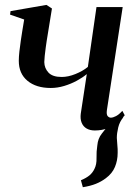

<svg xmlns="http://www.w3.org/2000/svg" viewBox="-20 -534 560 802"><path d="M326 248 318 219Q340.5 209.5 353.8 198.5Q367 187.5 374.5 171.5Q384 153 383.2 126Q382.5 99 386.5 73.5Q389 44.5 405 24.5Q421 4.5 432.5 -10.5L495.5 -44.5Q479.5 -25.5 473.8 -1.5Q468 22.5 468 42Q468.5 56 470.2 72.5Q472 89 471.5 104.5Q471.5 136 460.2 163.2Q449 190.5 422 210.5Q403.5 224.5 380.5 233.8Q357.5 243 326 248ZM197 -498.5 175 -363Q173.5 -353 171 -335.2Q168.5 -317.5 166.8 -300.5Q165 -283.5 165 -274.5Q165.5 -249 182.5 -230.8Q199.5 -212.5 237.5 -212.5Q265 -212.5 295.2 -224.8Q325.5 -237 347 -254.5L383 -504.5H492.5L426.5 -74Q424 -55.5 429.8 -49Q435.5 -42.5 443 -42.5Q452 -42.5 464.5 -49Q477 -55.5 491 -71L501 -52.5Q489.5 -37.5 471.8 -22.8Q454 -8 430 1.5Q406 11 376 11Q356 11 341.8 2.8Q327.5 -5.5 321 -21.5Q314.5 -37.5 317.5 -60L342.5 -224.5Q326 -210.5 301.2 -197Q276.5 -183.5 248.2 -175Q220 -166.5 192 -166.5Q131 -166.5 94.8 -196.5Q58.5 -226.5 58.5 -280Q58.5 -296 61 -319Q63.5 -342 67 -365Q70.5 -388 73 -404L81 -452.5L22 -473L24 -487.5L174 -513.5Z"/></svg>

Font: Merriweather 144pt Medium
Style: Italic
Weight: 500
Italic angle: -7.8°
Version: Version 2.101